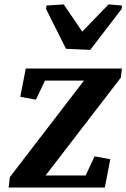

<svg xmlns="http://www.w3.org/2000/svg" viewBox="-20 -835 563 855"><path d="M354 -476.1H180.2L140.1 -391.1L70.3 -403.8L94.7 -529.8H522.9L518.1 -489.3L183.1 -53.7H361.3L401.4 -138.7L471.2 -126L446.8 0H18.6L23.9 -46.4ZM187 -810.5 263.7 -815.4 346.2 -694.3 463.4 -815.4 523.4 -810.5 521.5 -794.9 381.8 -612.8 273.9 -617.7 185.1 -794.9Z"/></svg>

Font: Noticia Text
Style: Bold Italic
Weight: 700
Italic angle: -8°
Designer: JM Sole
Foundry: JM Sole
Version: Version 1.003